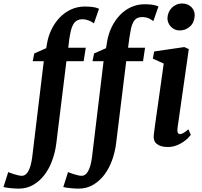

<svg xmlns="http://www.w3.org/2000/svg" viewBox="-134 -840 1165 1110"><path d="M464.8 -486.3H400.9L409.7 -530.8L479 -561.5L484.9 -598.1Q492.2 -643.6 511.5 -683.1Q530.8 -722.7 558.8 -752.2Q586.9 -781.7 623.3 -798.6Q659.7 -815.4 701.7 -815.4Q721.2 -815.4 742.4 -813.2Q763.7 -811 782.2 -802.7L752.4 -717.8Q748 -721.2 741.9 -725.3Q735.8 -729.5 728 -733.2Q720.2 -736.8 710 -739Q699.7 -741.2 687.5 -741.2Q668.9 -741.2 656.7 -733.9Q644.5 -726.6 636.5 -711.9Q628.4 -697.3 623.5 -675.3Q618.7 -653.3 614.3 -624L606.4 -564H704.6L692.9 -486.3H595.7L537.1 -10.3Q530.8 39.6 513.9 86.4Q497.1 133.3 469.7 169.7Q442.4 206.1 404.8 228.3Q367.2 250.5 319.3 250.5Q306.2 250.5 293.2 249.5Q280.3 248.5 268.6 247.3Q256.8 246.1 247.3 244.4Q237.8 242.7 231.9 241.2L259.3 154.8Q261.7 155.8 270.8 159.4Q279.8 163.1 291.7 166.7Q303.7 170.4 316.2 173.3Q328.6 176.3 337.4 176.3Q360.8 176.3 375.7 149.2Q390.6 122.1 397.5 71.8ZM119.1 -486.3H55.2L64 -530.8L133.3 -561.5L137.2 -585Q144.5 -630.4 163.8 -669.9Q183.1 -709.5 211.7 -739Q240.2 -768.6 276.9 -785.4Q313.5 -802.2 356 -802.2Q376.5 -802.2 397.9 -800Q419.4 -797.9 438.5 -789.6L409.2 -705.1Q404.3 -708.5 397.9 -712.4Q391.6 -716.3 383.3 -720Q375 -723.6 364.7 -726.1Q354.5 -728.5 341.8 -728.5Q322.8 -728.5 310.3 -720.9Q297.9 -713.4 289.3 -698.7Q280.8 -684.1 275.6 -662.1Q270.5 -640.1 266.1 -610.8L260.7 -564H361.8L349.6 -486.3H250L191.4 -10.3Q185.1 39.6 168.2 86.4Q151.4 133.3 124 169.7Q96.7 206.1 59.1 228.3Q21.5 250.5 -26.4 250.5Q-39.6 250.5 -52.5 249.5Q-65.4 248.5 -77.1 247.3Q-88.9 246.1 -98.4 244.4Q-107.9 242.7 -113.8 241.2L-86.4 154.8Q-84 155.8 -75 159.4Q-65.9 163.1 -54 166.7Q-42 170.4 -29.5 173.3Q-17.1 176.3 -8.3 176.3Q15.1 176.3 30 149.2Q44.9 122.1 51.8 71.8ZM754.9 -59.6Q758.3 -88.9 764.2 -130.6Q770 -172.4 777.6 -224.9Q785.2 -277.3 793.9 -339.8Q802.7 -402.3 812.5 -472.7L749.5 -501L757.3 -542.5L931.6 -567.9L957.5 -556.2L892.6 -102.1Q887.2 -64.9 906.7 -64.9Q915 -64.9 925.8 -70.8Q936.5 -76.7 955.1 -92.3L969.2 -60.5Q965.3 -55.2 954.3 -43.5Q943.4 -31.7 926.3 -20Q909.2 -8.3 886.5 0.7Q863.8 9.8 835.9 9.8Q793.5 9.8 772.2 -8.1Q751 -25.9 754.9 -59.6ZM902.8 -664.1Q888.7 -664.1 876.2 -669.9Q863.8 -675.8 854.2 -685.5Q844.7 -695.3 839.4 -708Q834 -720.7 834 -734.4Q834.5 -752 841.1 -767.6Q847.7 -783.2 858.9 -794.7Q870.1 -806.2 885.5 -813Q900.9 -819.8 918.9 -819.8Q936 -819.8 949.5 -814.2Q962.9 -808.6 972.4 -799.1Q981.9 -789.6 986.8 -777.3Q991.7 -765.1 991.7 -752Q991.2 -734.4 985.4 -718.3Q979.5 -702.1 968 -690.2Q956.5 -678.2 940.2 -671.1Q923.8 -664.1 902.8 -664.1Z"/></svg>

Font: Merriweather Bold
Style: Italic
Weight: 700
Italic angle: -7°
Designer: Eben Sorkin ( eben@eyebytes.com )
Foundry: Eben Sorkin ( eben@eyebytes.com )
Version: Version 1.5; ttfautohint (v0.97) -l 13 -r 13 -G 200 -x 24 -f